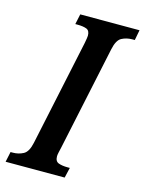

<svg xmlns="http://www.w3.org/2000/svg" viewBox="-128 -781 640 848"><g transform="rotate(15 192.5 -357.0)"><path d="M-18 0 -8 -47H3Q28 -47 50 -58.5Q72 -70 81 -113L184 -598Q189 -624 189 -632Q189 -655 173.5 -661Q158 -667 132 -667H122L132 -714H403L394 -667H383Q356 -667 334.5 -655.5Q313 -644 304 -600L203 -124Q200 -111 197.5 -100Q195 -89 195 -82Q195 -59 211.5 -53Q228 -47 253 -47H263L252 0Z"/></g></svg>

Font: Noto Serif ExtraCondensed SemiBold
Style: Italic
Weight: 600
Width: 2
Italic angle: -12°
Designer: Monotype Design Team
Foundry: Monotype Imaging Inc.
Version: Version 2.013